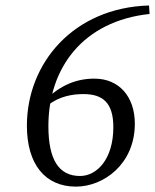

<svg xmlns="http://www.w3.org/2000/svg" viewBox="-20 -678 574 711"><path d="M261.2 13.1C364 13.1 479.3 -70.8 479.3 -219.8C479.3 -319.8 421.3 -386.8 329.8 -386.8C259.9 -386.8 203.1 -361 146.1 -307.1L156.9 -287.9C199.8 -321.7 248.3 -329.6 289.1 -329.6C361.8 -329.6 399.7 -296.5 399.7 -206.7C399.7 -89.3 339.2 -26.3 276.4 -26.3C199 -26.3 159.2 -84.7 159.2 -211.2C159.2 -426.1 287.1 -600 533.9 -626.3L531.9 -657.7C251.2 -649.6 79.6 -443.1 79.6 -212.7C79.6 -69.8 147 13.1 261.2 13.1Z"/></svg>

Font: Source Serif Variable
Style: Italic
Weight: 389
Italic angle: -12°
Designer: Frank Grießhammer
Foundry: Adobe Systems Incorporated
Version: Version 3.001;hotconv 1.0.111;makeotfexe 2.5.65597